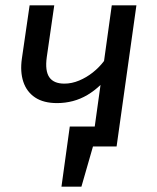

<svg xmlns="http://www.w3.org/2000/svg" viewBox="-20 -547 586 717"><path d="M397.4 -527.1H489.4L415.4 0H323.4L355.4 -229.8Q332.4 -207.9 306.5 -192.4Q280.5 -177 252 -169.5Q223.6 -162.1 193.6 -162Q142.6 -162 111.1 -183Q79.6 -204 67.1 -241.6Q54.7 -279.1 61.7 -328.2L90.6 -527.1H182.6L154.6 -333.3Q147.7 -282.5 164.1 -258.6Q180.5 -234.7 220.3 -234.7Q248.1 -234.7 275.5 -246.2Q302.8 -257.6 326.7 -276.5Q350.6 -295.4 368.5 -319.2ZM284 150.2H209.5L240.6 -74.6H372.4L362.4 0H327.2Z"/></svg>

Font: Fira Sans Variable
Style: Italic
Weight: 397
Italic angle: -8°
Designer: Carrois Corporate & Edenspiekermann AG
Foundry: Carrois Corporate GbR & Edenspiekermann AG
Version: Version 4.202